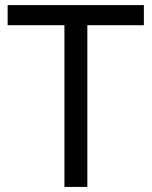

<svg xmlns="http://www.w3.org/2000/svg" viewBox="-20 -734 596 754"><path d="M323 0V-635H545V-714H10V-635H233V0Z"/></svg>

Font: Noto Sans Arabic
Style: Regular
Weight: 400
Designer: Monotype Design Team, Nadine Chahine, Nizar Qandah and Khaled Hosny
Foundry: Monotype Imaging Inc.
Version: Version 2.012